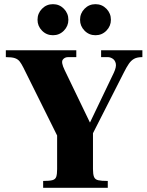

<svg xmlns="http://www.w3.org/2000/svg" viewBox="-20 -901 705 921"><path d="M187 0V-33Q218 -33 232 -37Q246 -41 250 -53.5Q254 -66 254 -90V-251L92 -577Q83 -595 74.5 -606Q66 -617 51.5 -622Q37 -627 8 -627V-660H346V-627H307Q290 -627 281 -614.5Q272 -602 290 -565L411 -314H412L526 -552Q539 -580 535.5 -596Q532 -612 520.5 -619.5Q509 -627 497 -627H465V-660H663V-627Q638 -627 623.5 -619Q609 -611 598 -595Q587 -579 574 -553L426 -262V-90Q426 -65 431 -52.5Q436 -40 451 -36.5Q466 -33 497 -33V0ZM438 -732Q407 -732 385.5 -754Q364 -776 364 -806Q364 -837 385.5 -859Q407 -881 438 -881Q469 -881 490.5 -859Q512 -837 512 -806Q512 -776 490.5 -754Q469 -732 438 -732ZM234 -732Q203 -732 181.5 -754Q160 -776 160 -806Q160 -837 181.5 -859Q203 -881 234 -881Q265 -881 286.5 -859Q308 -837 308 -806Q308 -776 286.5 -754Q265 -732 234 -732Z"/></svg>

Font: Frank Ruhl Libre Black
Style: Regular
Weight: 900
Designer: Yanek Iontef
Foundry: Fontef
Version: Version 6.004